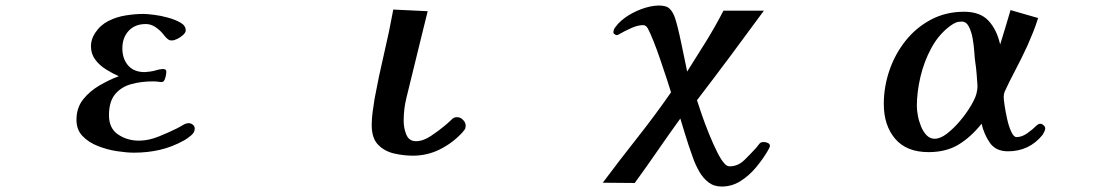

<svg xmlns="http://www.w3.org/2000/svg" viewBox="-20 -558 4040 703"><path d="M693 -87Q693 -73 679 -61.5Q665 -50 654 -44Q611 -20 566 -9.5Q521 1 471 1Q444 1 408 -4.5Q372 -10 338 -23.5Q304 -37 282 -60Q260 -83 260 -119Q260 -163 284 -193.5Q308 -224 344 -245Q380 -266 415 -279Q392 -289 368 -304Q344 -319 328.5 -340Q313 -361 313 -389Q313 -414 328 -437Q347 -466 376.5 -481Q406 -496 440 -501.5Q474 -507 505 -507Q517 -507 542.5 -504Q568 -501 595 -493.5Q622 -486 641 -475Q660 -464 660 -447Q660 -439 651 -430.5Q642 -422 630 -416Q618 -410 610 -410Q603 -410 600.5 -411Q598 -412 593 -416Q590 -418 584 -425Q578 -432 575 -436Q564 -449 548 -459.5Q532 -470 514 -470Q474 -470 451 -445Q428 -420 428 -381Q428 -343 449 -318.5Q470 -294 510 -294Q512 -294 520 -295Q528 -296 530 -296Q543 -298 552.5 -301Q562 -304 572 -305Q579 -306 584 -304Q589 -302 589 -295Q589 -288 586.5 -277.5Q584 -267 581 -263Q579 -260 576.5 -258.5Q574 -257 566 -258Q552 -260 540 -260Q497 -260 460.5 -250Q424 -240 401.5 -213Q379 -186 379 -136Q379 -88 412.5 -65.5Q446 -43 489 -43Q524 -43 562 -58.5Q600 -74 626 -87Q640 -94 650.5 -100.5Q661 -107 671 -107Q679 -107 686 -101.5Q693 -96 693 -87Z M1685 -99Q1685 -89 1682 -84.5Q1679 -80 1673 -73Q1638 -35 1591.5 -11.5Q1545 12 1492 12Q1458 12 1423 4Q1388 -4 1364.5 -28Q1341 -52 1341 -100Q1341 -125 1344.5 -149.5Q1348 -174 1352 -199Q1367 -280 1386 -360.5Q1405 -441 1420 -523L1546 -517Q1532 -459 1517.5 -401.5Q1503 -344 1489 -285Q1479 -243 1468.5 -201.5Q1458 -160 1458 -116Q1458 -88 1468 -64.5Q1478 -41 1503 -41Q1529 -41 1557.5 -60Q1586 -79 1605 -95Q1610 -99 1617.5 -105.5Q1625 -112 1629 -116Q1637 -124 1641.5 -126.5Q1646 -129 1654 -129Q1666 -129 1675.5 -119Q1685 -109 1685 -99Z M2799 -24Q2799 -20 2795.5 -14Q2792 -8 2790 -4Q2773 25 2748 55Q2723 85 2691.5 105Q2660 125 2622 125Q2594 125 2574 109.5Q2554 94 2540.5 70.5Q2527 47 2517.5 20.5Q2508 -6 2501 -27Q2493 -52 2485.5 -76Q2478 -100 2471 -124Q2429 -66 2388 -6.5Q2347 53 2304 112L2187 111Q2249 28 2313.5 -53.5Q2378 -135 2437 -220Q2432 -237 2421 -270Q2410 -303 2397.5 -340Q2385 -377 2372.5 -408Q2360 -439 2352 -454Q2345 -466 2335 -466Q2316 -466 2293 -456Q2270 -446 2242 -430Q2238 -428 2232 -431.5Q2226 -435 2226 -439Q2226 -449 2231.5 -456.5Q2237 -464 2243 -471Q2265 -494 2296.5 -510.5Q2328 -527 2360 -534Q2393 -541 2416 -535Q2439 -529 2452 -491Q2456 -479 2462 -455Q2468 -431 2474 -402Q2480 -373 2486 -344.5Q2492 -316 2496 -296Q2531 -351 2565 -406Q2599 -461 2629 -519H2777Q2717 -437 2655.5 -354.5Q2594 -272 2532 -191Q2538 -172 2549.5 -138.5Q2561 -105 2576 -68Q2591 -31 2606 -1Q2621 29 2633 41Q2641 51 2652 51Q2682 51 2706 27.5Q2730 4 2748 -16Q2755 -24 2760 -31Q2765 -38 2776 -38Q2784 -38 2791.5 -34.5Q2799 -31 2799 -24Z M3559 -244Q3558 -261 3556 -286Q3554 -311 3551 -330Q3549 -342 3547.5 -366Q3546 -390 3541.5 -416Q3537 -442 3527.5 -460.5Q3518 -479 3501 -479Q3488 -479 3479 -475Q3470 -471 3459 -463Q3417 -432 3390 -382Q3363 -332 3350 -276Q3337 -220 3337 -169Q3337 -156 3340.5 -136Q3344 -116 3352 -96Q3360 -76 3372.5 -63Q3385 -50 3402 -50Q3423 -50 3447 -68.5Q3471 -87 3494 -114Q3517 -141 3533.5 -168.5Q3550 -196 3555 -214Q3557 -224 3558 -229Q3559 -234 3559 -244ZM3807 -88Q3807 -83 3804 -76.5Q3801 -70 3798 -65Q3749 -4 3671 -4Q3626 -4 3604.5 -35Q3583 -66 3574 -105Q3535 -56 3489.5 -28.5Q3444 -1 3380 -1Q3299 -1 3257.5 -50Q3216 -99 3216 -177Q3216 -240 3236.5 -300Q3257 -360 3295.5 -408.5Q3334 -457 3388.5 -486Q3443 -515 3510 -515Q3569 -515 3599.5 -482Q3630 -449 3642 -395Q3652 -427 3661.5 -458.5Q3671 -490 3680 -521L3781 -492Q3773 -466 3763 -441Q3753 -416 3742 -391Q3731 -367 3719 -343Q3707 -319 3695 -296Q3685 -277 3675 -257Q3665 -237 3658 -221Q3655 -212 3655 -203Q3655 -194 3658.5 -170.5Q3662 -147 3668 -120.5Q3674 -94 3683 -75Q3692 -56 3702 -56Q3721 -56 3740.5 -69.5Q3760 -83 3776 -99Q3787 -109 3797 -102.5Q3807 -96 3807 -88Z"/></svg>

Font: Kaisei Tokumin ExtraBold
Style: Regular
Weight: 800
Designer: Font-Kai, 金井和夫
Foundry: KAZUO KANAI
Version: Version 5.003